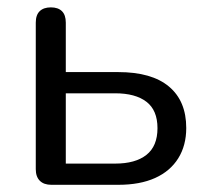

<svg xmlns="http://www.w3.org/2000/svg" viewBox="-20 -514 578 534"><path d="M123 0Q102 0 90.8 -11.2Q79.5 -22.5 79.5 -43.5V-451Q79.5 -472.5 90.5 -483Q101.5 -493.5 121.5 -493.5Q141.5 -493.5 152.2 -483Q163 -472.5 163 -451V-313.5H309Q402 -313.5 450 -273.2Q498 -233 498 -158Q498 -109.5 475.8 -73.8Q453.5 -38 411.5 -19Q369.5 0 309 0ZM163 -59H300.5Q356.5 -59 387.2 -83.2Q418 -107.5 418 -157.5Q418 -207.5 387.2 -231Q356.5 -254.5 300.5 -254.5H163Z"/></svg>

Font: Nunito ExtraLight
Style: Regular
Weight: 200
Designer: Vernon Adams
Foundry: Vernon Adams
Version: Version 3.602;April 4, 2023;FontCreator 14.0.0.2856 64-bit